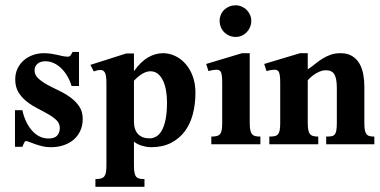

<svg xmlns="http://www.w3.org/2000/svg" viewBox="-20 -550 1450 732"><path d="M295.4 -96.7Q295.4 -71.3 286.1 -51.3Q276.9 -31.2 260.5 -17.3Q244.1 -3.4 221.9 3.9Q199.7 11.2 174.3 11.2Q156.7 11.2 141.6 7.6Q126.5 3.9 114 -0.5Q101.6 -4.9 92.5 -8.5Q83.5 -12.2 78.6 -12.2Q76.2 -12.2 74.2 -9.3Q72.3 -6.3 70.6 -2.7Q68.8 1 67.6 4.6Q66.4 8.3 65.4 9.8H37.1V-129.9H65.4Q69.3 -109.9 77.9 -90.6Q86.4 -71.3 98.9 -55.9Q111.3 -40.5 127.9 -31.2Q144.5 -22 164.6 -22Q188.5 -22 198.2 -33.4Q208 -44.9 208 -62Q208 -79.6 195.3 -91.8Q182.6 -104 163.8 -114.7Q145 -125.5 123 -136.7Q101.1 -147.9 82.3 -162.6Q63.5 -177.2 50.8 -197.5Q38.1 -217.8 38.1 -247.1Q38.1 -270.5 47.1 -289.1Q56.2 -307.6 71.3 -320.6Q86.4 -333.5 106 -340.3Q125.5 -347.2 147 -347.2Q162.1 -347.2 175 -345.2Q188 -343.3 199.2 -340.6Q210.4 -337.9 220.2 -335.9Q230 -334 239.3 -334Q246.1 -334 250.2 -340.3Q254.4 -346.7 256.8 -352.1H281.2V-222.2H252.9Q247.1 -241.7 237.1 -259Q227.1 -276.4 214.1 -289.1Q201.2 -301.8 185.8 -309.1Q170.4 -316.4 153.3 -316.4Q133.3 -316.4 122.6 -306.6Q111.8 -296.9 111.8 -281.7Q111.8 -264.2 125.5 -251.5Q139.2 -238.8 159.4 -227.5Q179.7 -216.3 203.6 -205.1Q227.5 -193.8 247.8 -179.2Q268.1 -164.6 281.7 -144.8Q295.4 -125 295.4 -96.7Z M725.1 -196.8Q725.1 -152.8 715.1 -114.7Q705.1 -76.7 684.1 -48.8Q663.1 -21 631.3 -4.9Q599.6 11.2 556.2 11.2Q539.6 11.2 520.5 5.4Q501.5 -0.5 490.7 -10.3V80.6Q490.7 97.7 492.7 107.9Q494.6 118.2 499 123.5Q503.4 128.9 511.2 130.9Q519 132.8 530.8 132.8V162.1H343.8V132.8Q356.9 132.8 365.2 130.4Q373.5 127.9 377.9 122.1Q382.3 116.2 384 106.2Q385.7 96.2 385.7 80.6V-233.4Q385.7 -262.2 380.1 -272.7Q374.5 -283.2 363.8 -283.2Q356.9 -283.2 350.6 -281.7Q344.2 -280.3 337.4 -277.8L324.7 -302.7L461.4 -346.2H490.7V-278.8Q517.1 -315.4 544.7 -331.3Q572.3 -347.2 601.6 -347.2Q625.5 -347.2 647.7 -336.7Q669.9 -326.2 687.3 -306.6Q704.6 -287.1 714.8 -259.3Q725.1 -231.4 725.1 -196.8ZM616.7 -159.7Q616.7 -181.6 613.3 -202.9Q609.9 -224.1 602.3 -241Q594.7 -257.8 582.5 -268.1Q570.3 -278.3 553.2 -278.3Q540 -278.3 524.4 -269.8Q508.8 -261.2 490.7 -242.2V-87.4Q490.7 -55.2 506.3 -38.8Q522 -22.5 550.3 -22.5Q563 -22.5 575 -29.1Q586.9 -35.6 596.2 -51.3Q605.5 -66.9 611.1 -93.5Q616.7 -120.1 616.7 -159.7Z M938 -470.7Q938 -458 933.3 -446.8Q928.7 -435.5 920.7 -427.2Q912.6 -418.9 901.9 -414.1Q891.1 -409.2 878.4 -409.2Q865.7 -409.2 854.7 -413.8Q843.8 -418.5 835.4 -426.5Q827.1 -434.6 822.3 -446Q817.4 -457.5 817.4 -470.7Q817.4 -483.4 822.3 -494.4Q827.1 -505.4 835.4 -513.2Q843.8 -521 854.7 -525.4Q865.7 -529.8 878.4 -529.8Q890.1 -529.8 901.1 -525.1Q912.1 -520.5 920.2 -512.5Q928.2 -504.4 933.1 -493.7Q938 -482.9 938 -470.7ZM785.6 0V-29.3Q798.8 -29.3 806.9 -31.5Q814.9 -33.7 819.3 -39.3Q823.7 -44.9 825.4 -55.2Q827.1 -65.4 827.1 -81.5V-234.4Q827.1 -263.7 822.8 -273.9Q818.4 -284.2 806.6 -284.2Q800.3 -284.2 791 -282.7Q781.7 -281.2 774.9 -278.8L766.1 -306.2L902.8 -347.2H932.1V-81.1Q932.1 -64.9 934.1 -54.9Q936 -44.9 940.7 -39.1Q945.3 -33.2 953.1 -31.2Q960.9 -29.3 972.7 -29.3V0Z M1223.6 0V-29.3Q1235.4 -29.3 1243.2 -30.5Q1251 -31.7 1255.6 -36.9Q1260.3 -42 1262.2 -52.5Q1264.2 -63 1264.2 -81.1V-213.9Q1264.2 -250.5 1254.9 -266.4Q1245.6 -282.2 1222.2 -282.2Q1206.5 -282.2 1188.2 -272.2Q1169.9 -262.2 1153.3 -244.1V-81.1Q1153.3 -64.9 1155.3 -54.9Q1157.2 -44.9 1161.6 -39.3Q1166 -33.7 1173.8 -31.5Q1181.6 -29.3 1193.4 -29.3V0H1006.8V-29.3Q1020 -29.3 1028.1 -31.2Q1036.1 -33.2 1040.5 -39.1Q1044.9 -44.9 1046.6 -54.9Q1048.3 -64.9 1048.3 -81.1V-234.4Q1048.3 -263.7 1043.9 -273.9Q1039.6 -284.2 1027.8 -284.2Q1021.5 -284.2 1012 -282.7Q1002.4 -281.2 996.1 -278.8L987.3 -306.2L1124 -347.2H1153.3V-285.6Q1169.4 -296.4 1182.9 -307.4Q1196.3 -318.4 1210.7 -327.1Q1225.1 -335.9 1241.2 -341.6Q1257.3 -347.2 1278.3 -347.2Q1305.7 -347.2 1323.2 -335.9Q1340.8 -324.7 1351.1 -306.4Q1361.3 -288.1 1365.2 -265.4Q1369.1 -242.7 1369.1 -220.2V-81.1Q1369.1 -64.9 1370.8 -54.9Q1372.6 -44.9 1377 -39.1Q1381.3 -33.2 1388.7 -31.2Q1396 -29.3 1407.2 -29.3V0Z"/></svg>

Font: Scheherazade
Style: Bold
Weight: 700
Version: Version 2.100 (build 932/914)